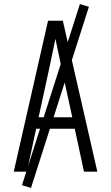

<svg xmlns="http://www.w3.org/2000/svg" viewBox="-20 -836 540 935"><path d="M47 0H111L156 -209H344L389 0H454L286 -735H214ZM168 -265 217 -490Q225 -529 233.5 -568.5Q242 -608 250 -647Q258 -608 266.5 -568.5Q275 -529 283 -490L332 -265ZM131 79 413 -803 369 -816 87 66Z"/></svg>

Font: Iosevka SS09 Light
Style: Regular
Weight: 300
Monospace: yes
Designer: Belleve Invis
Foundry: Belleve Invis
Version: Version 5.2.1; ttfautohint (v1.8.3)